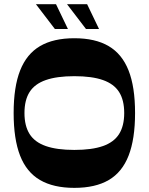

<svg xmlns="http://www.w3.org/2000/svg" viewBox="-20 -897 719 929"><path d="M339.7 12Q238.7 12 173.5 -26Q108.3 -64 77.1 -144.2Q46 -224.3 46 -350Q46 -476.7 77.5 -556.3Q109 -636 173.8 -674Q238.7 -712 339.7 -712Q440.8 -712 505.6 -674Q570.5 -636 602 -556.3Q633.5 -476.7 633.5 -350Q633.5 -224.3 602.3 -144.2Q571.2 -64 506.3 -26Q441.5 12 339.7 12ZM339.7 -171.6Q425.1 -171.6 478.3 -190.4Q531.4 -209.1 556.2 -248.5Q581 -287.9 581 -350Q581 -412.8 556.2 -451.8Q531.4 -490.9 478.3 -509.6Q425.1 -528.4 339.7 -528.4Q255 -528.4 201.5 -509.6Q148 -490.9 123.2 -451.8Q98.4 -412.8 98.4 -350Q98.4 -287.9 123.2 -248.5Q148 -209.1 201.5 -190.4Q255 -171.6 339.7 -171.6ZM396.1 -756.6 304.3 -876.7H401.5L459.2 -756.6ZM245.6 -756.6 153.8 -876.7H251L308.7 -756.6Z"/></svg>

Font: Ojuju ExtraLight
Style: Regular
Weight: 200
Designer: Chisaokwu Joboson, Mirko Velimirovic
Foundry: Udi Foundry
Version: Version 1.000